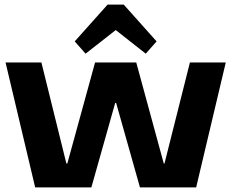

<svg xmlns="http://www.w3.org/2000/svg" viewBox="-20 -810 1000 830"><path d="M4 -540H159L267 -103H271L391 -540H569L688 -103H691L801 -540H956L828 0H585L482 -365H478L375 0H132ZM303 -631 445 -790H515L657 -631L610 -578L436 -715H525L350 -578Z"/></svg>

Font: Pathway Extreme
Style: Bold
Weight: 700
Designer: Eduardo Rodriguez Tunni
Foundry: Eduardo Rodriguez Tunni
Version: Version 1.001;gftools[0.9.26]